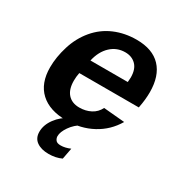

<svg xmlns="http://www.w3.org/2000/svg" viewBox="-174 -665 947 1001"><g transform="rotate(30 300.0 -165.0)"><path d="M252.4 9.8Q151.4 9.8 96.2 -41.3Q41 -92.3 41 -188Q41 -249.5 61.8 -316.7Q82.5 -383.8 125.5 -435.1Q168.5 -486.3 229 -512.2Q289.6 -538.1 360.8 -538.1Q457 -538.1 506.8 -485.4Q556.6 -432.6 556.6 -334.5Q556.6 -291.5 546.9 -241.7L546.4 -237.8H188Q183.1 -213.4 183.1 -189.5Q183.1 -137.2 208 -109.6Q232.9 -82 277.3 -82Q314.9 -82 345.5 -97.9Q376 -113.8 391.1 -145L518.1 -133.8Q477.5 -64.9 408.2 -27.6Q338.9 9.8 252.4 9.8ZM342.3 -451.7Q292 -451.7 255.6 -417.7Q219.2 -383.8 205.6 -323.7H430.2L432.1 -351.6Q432.1 -401.4 407.2 -426.5Q382.3 -451.7 342.3 -451.7ZM259.3 207.5Q214.8 207.5 187.7 188.2Q160.6 168.9 160.6 130.9Q160.6 89.8 189.2 50.8Q217.8 11.7 263.2 -10.3H337.9Q299.3 12.2 276.6 45.2Q253.9 78.1 253.9 103.5Q253.9 116.2 262 127Q270 137.7 292 137.7Q318.8 137.7 349.1 124.5L336.4 191.4Q302.7 207.5 259.3 207.5Z"/></g></svg>

Font: Cousine
Style: Bold Italic
Weight: 700
Italic angle: -12°
Monospace: yes
Designer: Steve Matteson
Foundry: Ascender Corporation
Version: Version 1.20